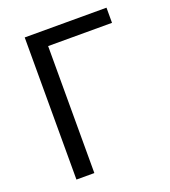

<svg xmlns="http://www.w3.org/2000/svg" viewBox="-134 -832 825 931"><g transform="rotate(-20 278.5 -366.5)"><path d="M100.6 0V-733.4H522.6V-655.2H193V0Z"/></g></svg>

Font: Noto Sans KR Thin
Style: Regular
Weight: 100
Designer: Ryoko NISHIZUKA 西塚涼子 (kana, bopomofo & ideographs); Paul D. Hunt (Latin, Greek & Cyrillic); Sandoll Communications 산돌커뮤니
Foundry: Adobe
Version: Version 2.004-H2;hotconv 1.0.118;makeotfexe 2.5.65603